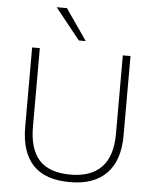

<svg xmlns="http://www.w3.org/2000/svg" viewBox="-61 -986 845 1046"><g transform="rotate(5 361.0 -463.5)"><path d="M361 8Q224 8 158 -63Q92 -134 92 -270V-705H134V-276Q134 -154 188.5 -93.5Q243 -33 361 -33Q472 -33 530 -93.5Q588 -154 588 -276V-705H630V-270Q630 -134 561 -63Q492 8 361 8ZM342 -765 206 -935H262L380 -765Z"/></g></svg>

Font: Mulish ExtraLight
Style: Regular
Weight: 200
Designer: Vernon Adams
Foundry: Vernon Adams
Version: Version 3.603